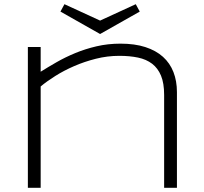

<svg xmlns="http://www.w3.org/2000/svg" viewBox="-20 -895 973 915"><path d="M762.2 0V-442.9Q762.2 -498.5 747.3 -534.4Q732.4 -570.3 704.8 -591.3Q677.2 -612.3 637.7 -620.6Q598.1 -628.9 548.8 -628.9Q491.7 -628.9 436.8 -615Q381.8 -601.1 333 -579.8Q284.2 -558.6 243.2 -532.7Q202.1 -506.8 173.8 -482.9V0H112.8V-670.9H173.8V-553.2Q208 -574.7 249.3 -598.4Q290.5 -622.1 338.1 -641.8Q385.7 -661.6 439.9 -674.3Q494.1 -687 554.2 -687Q622.1 -687 672.6 -670.7Q723.1 -654.3 756.6 -624.3Q790 -594.2 806.6 -551.5Q823.2 -508.8 823.2 -456.1V0ZM646 -839.8 457 -732.9 268.1 -839.8 287.1 -875 457 -796.9 627 -875Z"/></svg>

Font: Syncopate
Style: Regular
Weight: 300
Width: 7
Designer: Astigmatic (AOETI)
Foundry: Astigmatic (AOETI)
Version: Version 001.000